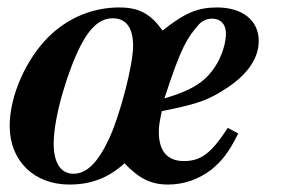

<svg xmlns="http://www.w3.org/2000/svg" viewBox="-20 -482 762 515"><path d="M591 -139C546 -70 519 -50 473 -50C429 -50 406 -77 406 -128C406 -144 408 -155 414 -184C517 -204 542 -216 587 -245C644 -282 674 -326 674 -372C674 -427 631 -462 562 -462C510 -462 475 -447 416 -400C384 -445 353 -462 300 -462C231 -462 164 -436 110 -383C50 -323 6 -226 6 -144C6 -51 71 13 166 13C225 13 271 -5 314 -44C353 -3 385 13 431 13C473 13 513 -1 547 -27C574 -49 594 -73 619 -124ZM421 -218C466 -357 482 -380 513 -416C522 -426 535 -432 549 -432C572 -432 586 -417 586 -392C586 -368 577 -339 564 -315C536 -265 499 -241 421 -218ZM282 -433C318 -433 337 -408 337 -359C337 -308 303 -177 274 -113C243 -46 213 -16 177 -16C143 -16 124 -45 124 -97C124 -170 163 -295 196 -359C222 -410 250 -433 282 -433Z"/></svg>

Font: XITS
Style: Bold Italic
Weight: 700
Italic angle: -16.33°
Designer: MicroPress Inc., with final additions and corrections provided by Coen Hoffman, Elsevier (retired)
Version: Version 1.105